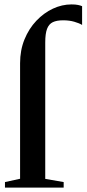

<svg xmlns="http://www.w3.org/2000/svg" viewBox="-20 -850 392 870"><path d="M2.5 0V-25L71 -40V-563.5Q71 -622.5 91 -671.5Q111 -720.5 144.8 -756Q178.5 -791.5 219.8 -810.8Q261 -830 304 -830Q322 -830 333.8 -827.5Q345.5 -825 352 -822V-737Q339 -745 316.5 -751.5Q294 -758 266 -758Q237 -758 219.2 -749.5Q201.5 -741 193.2 -719.2Q185 -697.5 185 -657.5V-39.5L268.5 -25V0Z"/></svg>

Font: Merriweather 120pt SemiBold
Style: Regular
Weight: 600
Version: Version 2.100